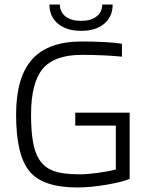

<svg xmlns="http://www.w3.org/2000/svg" viewBox="-20 -820 643 847"><path d="M491 -266H312V-323H552V-31Q524 -18 452 -5.5Q380 7 321 7Q168 7 109.5 -65Q51 -137 51 -314Q51 -479 121.5 -558Q192 -637 341 -637Q393 -637 440 -634.5Q487 -632 518 -627V-570Q478 -574 431.5 -576Q385 -578 341 -578Q220 -578 168.5 -516.5Q117 -455 117 -314Q117 -242 125.5 -194.5Q134 -147 152 -118Q174 -82 215 -66.5Q256 -51 331 -51Q364 -51 409 -57Q454 -63 491 -72ZM431 -800H477Q477 -747 440 -715.5Q403 -684 338 -684Q273 -684 235.5 -715.5Q198 -747 198 -800H244Q244 -767 269 -747.5Q294 -728 338 -728Q381 -728 406 -747.5Q431 -767 431 -800Z"/></svg>

Font: Blinker Light
Style: Regular
Weight: 300
Designer: Juergen Huber
Foundry: supertype
Version: Version 1.017;hotconv 1.0.117;makeotfexe 2.5.65602